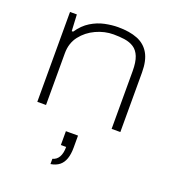

<svg xmlns="http://www.w3.org/2000/svg" viewBox="-149 -649 942 1056"><g transform="rotate(20 322.0 -120.5)"><path d="M83 0V-526H123L128 -430H136Q166 -474 204.5 -497.5Q243 -521 284 -529.5Q325 -538 361 -538Q429 -538 475 -519.5Q521 -501 545 -459.5Q569 -418 569 -348V0H518V-337Q518 -391 505.5 -422Q493 -453 470 -468Q447 -483 416.5 -487.5Q386 -492 351 -492Q299 -492 249 -469Q199 -446 166.5 -404Q134 -362 134 -303V0ZM268 297V266Q292 260 304.5 238Q317 216 317 179H286V98H357V168Q357 207 347.5 234Q338 261 318.5 276.5Q299 292 268 297Z"/></g></svg>

Font: Archivo Expanded Thin
Style: Regular
Weight: 250
Width: 7
Designer: Hector Gatti
Foundry: Omnibus-Type
Version: Version 2.001